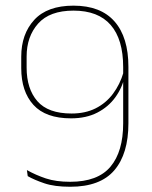

<svg xmlns="http://www.w3.org/2000/svg" viewBox="-20 -668 550 696"><path d="M246.5 -647.5Q345 -647.5 395.2 -590.2Q445.5 -533 445.5 -425.5V-221Q445.5 -110.5 394.5 -50.8Q343.5 9 234.5 9Q177.5 9 140.8 -3.5Q104 -16 80.5 -29.5L77.5 -51.5Q109.5 -33.5 146.2 -21.2Q183 -9 234.5 -9Q334.5 -9 380.5 -63.8Q426.5 -118.5 426.5 -221V-424.5Q426.5 -525.5 381.2 -577.5Q336 -629.5 246.5 -629.5Q160 -629.5 118.2 -582.5Q76.5 -535.5 76.5 -463V-423Q76.5 -346 115.5 -301.2Q154.5 -256.5 239.5 -256.5Q289 -256.5 326.5 -275.2Q364 -294 389.5 -328Q415 -362 428 -406.5L438.5 -393H432.5Q423.5 -350.5 398.2 -315.5Q373 -280.5 332.8 -259.8Q292.5 -239 237.5 -239Q145.5 -239 101.2 -287.8Q57 -336.5 57 -421V-462.5Q57 -544.5 104.2 -596Q151.5 -647.5 246.5 -647.5Z"/></svg>

Font: Anek Gurmukhi Medium Thin
Style: Regular
Weight: 250
Version: Version 1.003